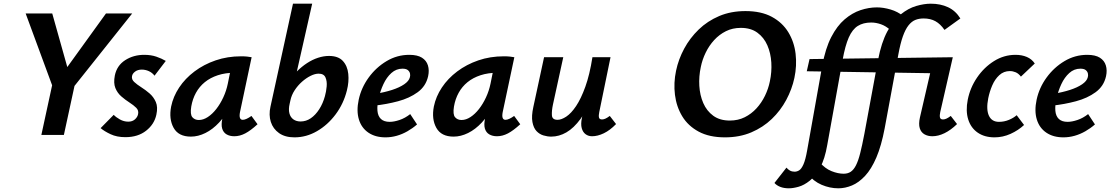

<svg xmlns="http://www.w3.org/2000/svg" viewBox="-20 -731 6022 1040"><path d="M352 -226 297 -302 554 -658H696ZM204 0 269 -300H391L326 0ZM276 -232 119 -658H263L363 -302Z M659 12Q613 12 579 -4Q545 -20 525 -37L596 -109Q608 -96 629.5 -84Q651 -72 675 -72Q697 -72 711 -84.5Q725 -97 728 -113Q732 -133 718 -147Q704 -161 681.5 -175.5Q659 -190 637.5 -208.5Q616 -227 605 -254Q594 -281 602 -322Q613 -376 658 -405Q703 -434 761 -434Q798 -434 827 -424Q856 -414 878 -401L817 -321Q805 -337 786.5 -345.5Q768 -354 748 -354Q726 -354 711.5 -343Q697 -332 695 -318Q692 -301 707 -287Q722 -273 745 -258.5Q768 -244 790 -225Q812 -206 824 -178.5Q836 -151 827 -110Q816 -58 771.5 -23Q727 12 659 12Z M1014 9Q947 9 920.5 -38.5Q894 -86 907 -154Q918 -208 950.5 -257Q983 -306 1033.5 -344Q1084 -382 1148 -404Q1212 -426 1286 -426Q1306 -426 1319 -424.5Q1332 -423 1343 -421L1280 -124Q1272 -82 1295 -82Q1304 -82 1316 -87.5Q1328 -93 1342 -103L1375 -58Q1338 -24 1308.5 -8.5Q1279 7 1249 7Q1225 7 1207.5 -3Q1190 -13 1183.5 -34.5Q1177 -56 1185 -92L1218 -243L1272 -277Q1257 -211 1229.5 -158Q1202 -105 1167 -67.5Q1132 -30 1092.5 -10.5Q1053 9 1014 9ZM1057 -81Q1081 -81 1105.5 -97Q1130 -113 1151.5 -140.5Q1173 -168 1189.5 -203.5Q1206 -239 1214 -278L1234 -377L1289 -334Q1280 -336 1271 -336.5Q1262 -337 1253 -337Q1201 -337 1160 -323.5Q1119 -310 1089.5 -286Q1060 -262 1041.5 -228.5Q1023 -195 1016 -154Q1009 -111 1022 -96Q1035 -81 1057 -81Z M1575 13Q1524 13 1491.5 -10Q1459 -33 1447 -70.5Q1435 -108 1445 -153L1567 -711H1671L1588 -344Q1614 -370 1643 -389Q1672 -408 1702.5 -418Q1733 -428 1762 -428Q1812 -428 1837 -401Q1862 -374 1866.5 -331Q1871 -288 1859 -241Q1841 -169 1798 -111.5Q1755 -54 1697 -20.5Q1639 13 1575 13ZM1549 -169Q1542 -139 1547.5 -117.5Q1553 -96 1569 -84.5Q1585 -73 1608 -73Q1638 -73 1663.5 -90.5Q1689 -108 1709 -139Q1729 -170 1740 -210Q1747 -235 1749.5 -263Q1752 -291 1743 -311.5Q1734 -332 1706 -332Q1686 -332 1662 -320Q1638 -308 1615.5 -288Q1593 -268 1576 -242Q1559 -216 1553 -187Z M2068 13Q2013 13 1975.5 -12.5Q1938 -38 1924 -84Q1910 -130 1923 -191Q1937 -256 1977 -311Q2017 -366 2074 -400Q2131 -434 2197 -434Q2241 -434 2265.5 -418.5Q2290 -403 2298 -376.5Q2306 -350 2299 -318Q2287 -264 2242.5 -231.5Q2198 -199 2136 -182.5Q2074 -166 2009 -159L2014 -223Q2064 -231 2104 -244Q2144 -257 2169.5 -274.5Q2195 -292 2200 -312Q2203 -321 2201 -332Q2199 -343 2189.5 -351Q2180 -359 2160 -359Q2126 -359 2100 -335.5Q2074 -312 2057 -275.5Q2040 -239 2031 -199Q2022 -160 2024.5 -131Q2027 -102 2043.5 -86.5Q2060 -71 2091 -71Q2114 -71 2144 -81Q2174 -91 2202 -113L2239 -57Q2215 -36 2187 -20Q2159 -4 2129 4.5Q2099 13 2068 13Z M2437 9Q2370 9 2343.5 -38.5Q2317 -86 2330 -154Q2341 -208 2373.5 -257Q2406 -306 2456.5 -344Q2507 -382 2571 -404Q2635 -426 2709 -426Q2729 -426 2742 -424.5Q2755 -423 2766 -421L2703 -124Q2695 -82 2718 -82Q2727 -82 2739 -87.5Q2751 -93 2765 -103L2798 -58Q2761 -24 2731.5 -8.5Q2702 7 2672 7Q2648 7 2630.5 -3Q2613 -13 2606.5 -34.5Q2600 -56 2608 -92L2641 -243L2695 -277Q2680 -211 2652.5 -158Q2625 -105 2590 -67.5Q2555 -30 2515.5 -10.5Q2476 9 2437 9ZM2480 -81Q2504 -81 2528.5 -97Q2553 -113 2574.5 -140.5Q2596 -168 2612.5 -203.5Q2629 -239 2637 -278L2657 -377L2712 -334Q2703 -336 2694 -336.5Q2685 -337 2676 -337Q2624 -337 2583 -323.5Q2542 -310 2512.5 -286Q2483 -262 2464.5 -228.5Q2446 -195 2439 -154Q2432 -111 2445 -96Q2458 -81 2480 -81Z M2966 9Q2945 9 2923.5 2.5Q2902 -4 2886 -21Q2870 -38 2864 -70Q2858 -102 2869 -152L2927 -421H3031L2975 -164Q2968 -131 2969.5 -106.5Q2971 -82 3000 -82Q3021 -82 3047.5 -99.5Q3074 -117 3100.5 -156.5Q3127 -196 3150.5 -261Q3174 -326 3189 -421H3248Q3225 -303 3193.5 -220.5Q3162 -138 3125 -87.5Q3088 -37 3048 -14Q3008 9 2966 9ZM3187 7Q3167 7 3152 -4Q3137 -15 3131 -37Q3125 -59 3132 -92L3202 -421H3287L3226 -124Q3222 -105 3224.5 -94.5Q3227 -84 3241 -84Q3249 -84 3258.5 -88Q3268 -92 3283 -103L3317 -59Q3284 -25 3250.5 -9Q3217 7 3187 7Z M3907 13Q3822 13 3764.5 -18Q3707 -49 3675.5 -101Q3644 -153 3636 -217.5Q3628 -282 3642 -348Q3655 -410 3686 -467.5Q3717 -525 3764.5 -571Q3812 -617 3875.5 -644Q3939 -671 4018 -671Q4103 -671 4160.5 -640Q4218 -609 4250 -556.5Q4282 -504 4289.5 -439.5Q4297 -375 4283 -309Q4270 -248 4239 -190Q4208 -132 4160.5 -86.5Q4113 -41 4049.5 -14Q3986 13 3907 13ZM3933 -78Q3978 -78 4014 -96Q4050 -114 4077.5 -144Q4105 -174 4123.5 -212Q4142 -250 4150 -290Q4161 -341 4158 -392Q4155 -443 4136.5 -485.5Q4118 -528 4082.5 -554Q4047 -580 3993 -580Q3948 -580 3912 -562Q3876 -544 3848.5 -514Q3821 -484 3802.5 -446Q3784 -408 3776 -368Q3765 -317 3768 -266Q3771 -215 3789.5 -172.5Q3808 -130 3843.5 -104Q3879 -78 3933 -78Z M4521 289Q4475 289 4430.5 270Q4386 251 4351 208L4420 148Q4449 182 4484 196Q4519 210 4550 210Q4572 210 4588 199.5Q4604 189 4616.5 164.5Q4629 140 4639.5 98.5Q4650 57 4662 -6L4736 -406Q4754 -501 4786.5 -561Q4819 -621 4859.5 -653.5Q4900 -686 4942.5 -698.5Q4985 -711 5022 -711Q5074 -711 5115 -692Q5156 -673 5182 -631L5096 -569Q5074 -601 5047 -616Q5020 -631 4983 -631Q4958 -631 4938 -623Q4918 -615 4901 -593.5Q4884 -572 4870.5 -534Q4857 -496 4846 -436L4772 -36Q4754 59 4727 122Q4700 185 4666 221.5Q4632 258 4595 273.5Q4558 289 4521 289ZM4253 289Q4226 289 4206 281Q4186 273 4175 260L4240 177Q4248 187 4259 193Q4270 199 4284 199Q4297 199 4309 191.5Q4321 184 4332 159.5Q4343 135 4352 84L4434 -376Q4451 -469 4482.5 -530Q4514 -591 4555 -626Q4596 -661 4641 -676Q4686 -691 4730 -691Q4765 -691 4804 -679.5Q4843 -668 4872 -644L4803 -568Q4779 -590 4752 -599.5Q4725 -609 4699 -609Q4656 -609 4626.5 -590.5Q4597 -572 4577.5 -528Q4558 -484 4544 -406L4461 54Q4448 130 4422.5 176.5Q4397 223 4366.5 247.5Q4336 272 4306 280.5Q4276 289 4253 289ZM5113 -333 4350 -345 4365 -411 5141 -421ZM5030 7Q5006 7 4987.5 -3.5Q4969 -14 4962 -36.5Q4955 -59 4963 -95L5030 -385L5141 -421L5073 -124Q5069 -106 5071.5 -95Q5074 -84 5088 -84Q5096 -84 5105.5 -88Q5115 -92 5130 -103L5164 -59Q5130 -26 5096 -9.5Q5062 7 5030 7Z M5367 13Q5313 13 5276 -12.5Q5239 -38 5224.5 -84Q5210 -130 5222 -191Q5235 -256 5272.5 -311Q5310 -366 5364 -400Q5418 -434 5481 -434Q5515 -434 5542 -422.5Q5569 -411 5585 -387L5510 -316Q5497 -333 5481.5 -339.5Q5466 -346 5450 -346Q5417 -346 5393 -324Q5369 -302 5354.5 -268Q5340 -234 5333 -199Q5321 -138 5336.5 -104.5Q5352 -71 5391 -71Q5419 -71 5444.5 -81.5Q5470 -92 5487 -107L5527 -54Q5496 -25 5454 -6Q5412 13 5367 13Z M5740 13Q5685 13 5647.5 -12.5Q5610 -38 5596 -84Q5582 -130 5595 -191Q5609 -256 5649 -311Q5689 -366 5746 -400Q5803 -434 5869 -434Q5913 -434 5937.5 -418.5Q5962 -403 5970 -376.5Q5978 -350 5971 -318Q5959 -264 5914.5 -231.5Q5870 -199 5808 -182.5Q5746 -166 5681 -159L5686 -223Q5736 -231 5776 -244Q5816 -257 5841.5 -274.5Q5867 -292 5872 -312Q5875 -321 5873 -332Q5871 -343 5861.5 -351Q5852 -359 5832 -359Q5798 -359 5772 -335.5Q5746 -312 5729 -275.5Q5712 -239 5703 -199Q5694 -160 5696.5 -131Q5699 -102 5715.5 -86.5Q5732 -71 5763 -71Q5786 -71 5816 -81Q5846 -91 5874 -113L5911 -57Q5887 -36 5859 -20Q5831 -4 5801 4.5Q5771 13 5740 13Z"/></svg>

Font: Ysabeau Office
Style: Bold Italic
Weight: 700
Italic angle: -12°
Designer: Christian Thalmann (Catharsis Fonts)
Version: Version 2.001;gftools[0.9.30]; featfreeze: tnum,lnum,ss02